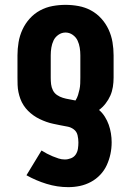

<svg xmlns="http://www.w3.org/2000/svg" viewBox="-20 -558 540 791"><path d="M261 213Q216 213 172 199.5Q128 186 89 164L151 62Q162 69 173.5 75Q185 81 197 86Q209 91 221.5 95Q234 99 247 99Q260 99 272.5 94Q285 89 292 78.5Q299 68 301 55Q303 42 303 29Q303 14 299.5 -1Q296 -16 284 -25Q272 -34 257.5 -36.5Q243 -39 228.5 -42Q214 -45 199.5 -48Q185 -51 171 -56Q157 -61 143.5 -67.5Q130 -74 118 -82.5Q106 -91 95.5 -101.5Q85 -112 77 -124.5Q69 -137 64 -150.5Q59 -164 56 -178.5Q53 -193 52.5 -208Q52 -223 52 -238V-330Q52 -357 56.5 -384Q61 -411 72.5 -436Q84 -461 102.5 -481.5Q121 -502 145 -515Q169 -528 196 -533Q223 -538 250 -538Q277 -538 304 -533Q331 -528 355 -515Q379 -502 397.5 -481.5Q416 -461 427.5 -436Q439 -411 443.5 -384Q448 -357 448 -330V-238Q448 -219 445 -200Q442 -181 434.5 -164Q427 -147 415 -131.5Q403 -116 388 -105Q402 -93 412 -77Q422 -61 428 -44Q434 -27 437 -8.5Q440 10 440 28Q440 53 435 76.5Q430 100 420 122Q410 144 393 162Q376 180 354.5 191.5Q333 203 309.5 208Q286 213 261 213ZM291 -144Q298 -155 301.5 -166.5Q305 -178 307.5 -189.5Q310 -201 310.5 -213.5Q311 -226 311 -238V-330Q311 -346 308.5 -361.5Q306 -377 299.5 -391Q293 -405 279.5 -414.5Q266 -424 250 -424Q234 -424 220.5 -414.5Q207 -405 200.5 -391Q194 -377 191.5 -361.5Q189 -346 189 -330V-238Q189 -224 190.5 -211Q192 -198 198 -186Q204 -174 215 -166.5Q226 -159 239 -155Q252 -151 265 -149Q278 -147 291 -144Z"/></svg>

Font: Iosevka Slab Heavy
Style: Regular
Weight: 900
Monospace: yes
Designer: Belleve Invis
Foundry: Belleve Invis
Version: Version 11.1.0; ttfautohint (v1.8.3)